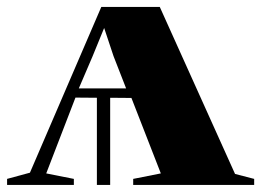

<svg xmlns="http://www.w3.org/2000/svg" viewBox="-46 -522 738 542"><path d="M-26 0V-17L38.5 -34.5L240 -502.5H405L617.5 -31L671.5 -17V0H330V-17L408 -32.5L325 -245.5L265 -246V0H227.5V-246L167 -246.5L84.5 -32.5L162.5 -17V0ZM176.5 -272.5H310L274.5 -363.5L248 -443L215.5 -363.5Z"/></svg>

Font: Merriweather 144pt Black
Style: Regular
Weight: 900
Version: Version 2.100